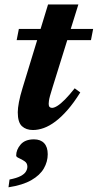

<svg xmlns="http://www.w3.org/2000/svg" viewBox="-20 -560 430 846"><path d="M53.4 -383.1 63.1 -432.5H390.4L380.8 -383.1ZM211.7 -175.5Q204.2 -151.8 200.4 -137.8Q196.6 -123.7 195.6 -115.8Q194.5 -107.9 194.5 -102.3Q194.5 -92.7 198.5 -88.7Q202.4 -84.7 209.4 -84.7Q218.9 -84.7 233.4 -93.8Q247.8 -102.9 266.7 -122Q285.7 -141.2 309.1 -170.9L333.7 -152.7Q305.4 -107.2 277.8 -75.7Q250.2 -44.1 224 -24.5Q197.8 -4.9 173.1 4Q148.3 12.9 125.3 12.9Q95 12.9 76.7 -4Q58.3 -20.9 58.3 -65.3Q58.3 -83 63.5 -110.5Q68.7 -137.9 79.4 -172.4L191.7 -540.2H325.3ZM51.3 125.5Q51.3 99.6 70.9 76.8Q90.5 54 129.7 54Q158.5 54 174.4 70.8Q190.3 87.5 190.3 119.6Q190.3 152.4 173.2 182.2Q156.1 212 118.1 233.8Q80 255.7 17.4 265.3L22 231Q53.8 224.8 70.9 215.7Q87.9 206.7 94.2 195.9Q100.6 185.2 100.6 174.3Q100.6 158.8 88.3 150.5Q75.9 142.1 63.6 136.8Q51.3 131.5 51.3 125.5Z"/></svg>

Font: Newsreader Text
Style: Italic
Weight: 400
Italic angle: -17°
Designer: Hugues Gentile
Foundry: Production Type
Version: Version 1.001